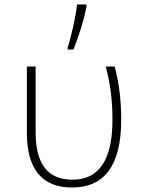

<svg xmlns="http://www.w3.org/2000/svg" viewBox="-20 -827 640 857"><path d="M282 -614V-606H308C329 -658 356 -740 366 -798V-807H324C317 -745 298 -665 282 -614ZM301 10C448 10 521 -91 521 -292C521 -378 512 -453 492 -530H452C473 -453 482 -375 482 -293C482 -113 422 -25 304 -25C195 -25 139 -92 139 -237V-530H100V-233C100 -75 166 10 301 10Z"/></svg>

Font: Noto Sans Mono ExtraLight
Style: Regular
Weight: 200
Designer: Monotype Design Team
Foundry: Monotype Imaging Inc.
Version: Version 2.014